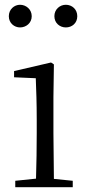

<svg xmlns="http://www.w3.org/2000/svg" viewBox="-20 -785 368 805"><path d="M64 -670C89 -670 113 -688 113 -717C113 -746 89 -765 64 -765C40 -765 17 -746 17 -717C17 -688 40 -670 64 -670ZM256 -670C282 -670 304 -688 304 -717C304 -746 282 -765 256 -765C231 -765 208 -746 208 -717C208 -688 231 -670 256 -670ZM130 0H285V-27L206 -35L204 -227V-378L206 -515L194 -523L39 -487V-461L130 -457C132 -407 134 -352 134 -285V-227C134 -173 133 -91 131 -36L44 -27V0Z"/></svg>

Font: Noto Serif KR Light
Style: Regular
Weight: 300
Designer: Ryoko NISHIZUKA 西塚涼子 (kana & ideographs); Frank Grießhammer (Latin, Greek & Cyrillic); Wenlong ZHANG 张文龙 (bopomofo); San
Foundry: Adobe
Version: Version 2.001;hotconv 1.1.0;makeotfexe 2.6.0